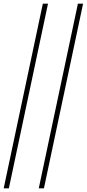

<svg xmlns="http://www.w3.org/2000/svg" viewBox="-27 -780 470 1040"><path d="M205 -760H233L21 240H-7ZM395 -760H423L211 240H183Z"/></svg>

Font: Noto Serif CondThin
Style: Italic
Weight: 250
Width: 3
Italic angle: -12°
Designer: Monotype Design Team
Foundry: Monotype Imaging Inc.
Version: Version 1.001